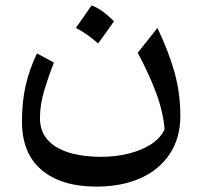

<svg xmlns="http://www.w3.org/2000/svg" viewBox="-20 -443 746 708"><path d="M586.9 33.7Q581.5 -31.2 555.9 -100.1Q530.3 -168.9 487.8 -248.5L560.5 -339.8Q602.1 -252.9 623.5 -176.3Q645 -99.6 645 -16.6Q645 65.4 606.4 124Q567.9 182.6 498.3 213.9Q428.7 245.1 335.4 245.1Q206.1 245.1 133.5 183.8Q61 122.6 61 4.9Q61 -67.4 74.5 -127Q87.9 -186.5 116.2 -246.1L178.7 -212.4Q159.2 -162.6 143.3 -109.9Q127.4 -57.1 127.4 -8.8Q127.4 33.7 147 61.5Q166.5 89.4 199.2 105.7Q231.9 122.1 272 128.7Q312 135.3 352.5 135.3Q404.8 135.3 452.6 123.8Q500.5 112.3 536.1 89.6Q571.8 66.9 586.9 33.7ZM317.9 -423.3Q356 -408.7 400.4 -364.7Q386.2 -344.2 371.8 -324Q357.4 -303.7 341.8 -282.7Q304.7 -315.9 259.8 -340.3Q274.9 -361.8 289.1 -381.8Q303.2 -401.9 317.9 -423.3Z"/></svg>

Font: Pinar-FD Medium
Style: Regular
Weight: 500
Designer: Amin Abedi
Version: Version 3.000